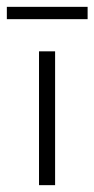

<svg xmlns="http://www.w3.org/2000/svg" viewBox="-25 -541 276 561"><path d="M89 -391H136V0H89ZM-5 -521H231V-485H-5Z"/></svg>

Font: Josefin Sans Thin Light
Style: Regular
Weight: 300
Version: Version 2.000